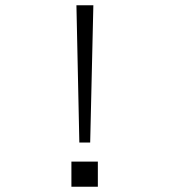

<svg xmlns="http://www.w3.org/2000/svg" viewBox="-20 -706 640 726"><path d="M280 -167 269 -686H333L321 -167ZM250 0V-95H350V0Z"/></svg>

Font: Chivo Mono Thin
Style: Regular
Weight: 250
Designer: Hector Gatti
Foundry: Omnibus-Type
Version: Version 1.008